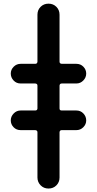

<svg xmlns="http://www.w3.org/2000/svg" viewBox="-20 -830 540 1069"><path d="M324.2 -365.2Q312.5 -365.2 311.5 -353.5V-225.6Q311.5 -214.8 324.2 -214.8H405.3Q428.7 -214.8 444.3 -198.2Q460 -181.6 460 -159.7Q460 -137.7 443.8 -121.6Q427.7 -105.5 405.3 -105.5H324.2Q312.5 -105.5 311.5 -93.8V158.2Q311.5 184.6 293.9 202.1Q276.4 219.7 250 219.7Q223.6 219.7 206.1 201.7Q188.5 183.6 188.5 158.2V-93.8Q188.5 -104.5 175.8 -105.5H94.7Q71.3 -105.5 55.7 -121.6Q40 -137.7 40 -159.7Q40 -181.6 56.2 -198.2Q72.3 -214.8 94.7 -214.8H175.8Q187.5 -214.8 188.5 -225.6V-353.5Q188.5 -364.3 175.8 -365.2H94.7Q71.3 -365.2 55.7 -381.8Q40 -398.4 40 -420.4Q40 -442.4 56.2 -458.5Q72.3 -474.6 94.7 -474.6H175.8Q187.5 -474.6 188.5 -486.3V-748Q188.5 -774.4 206.1 -792Q223.6 -809.6 250 -809.6Q276.4 -809.6 293.9 -792Q311.5 -774.4 311.5 -748V-486.3Q311.5 -475.6 324.2 -474.6H405.3Q428.7 -474.6 444.3 -458.5Q460 -442.4 460 -420.4Q460 -398.4 443.8 -381.8Q427.7 -365.2 405.3 -365.2Z"/></svg>

Font: Rounded-X Mgen+ 1mn bold
Style: Bold
Weight: 700
Designer: [Source Han Sans]
Ryoko NISHIZUKA  (kana & ideographs); Paul D. Hunt (Latin, Greek & Cyrillic); Wenlong ZHANG  (bopomofo
Version: Version 1.059.20150602